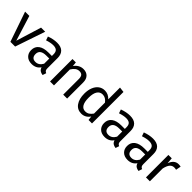

<svg xmlns="http://www.w3.org/2000/svg" viewBox="239 -1963 3188 3188"><g transform="rotate(45 1833.0 -369.0)"><path d="M303 0H192L10 -527H110L248 -82L385 -527H482Z M981 -52 960 12Q919 7 894 -11Q869 -29 857 -67Q804 12 700 12Q622 12 577 -32Q532 -76 532 -147Q532 -231 592.5 -276Q653 -321 764 -321H845V-360Q845 -416 818 -440Q791 -464 735 -464Q677 -464 593 -436L570 -503Q668 -539 752 -539Q845 -539 891 -493.5Q937 -448 937 -364V-123Q937 -91 948 -75.5Q959 -60 981 -52ZM845 -139V-260H776Q630 -260 630 -152Q630 -105 653 -81Q676 -57 721 -57Q800 -57 845 -139Z M1524 -378V0H1432V-365Q1432 -421 1411 -444Q1390 -467 1349 -467Q1307 -467 1275 -443Q1243 -419 1215 -374V0H1123V-527H1202L1210 -449Q1238 -491 1279.5 -515Q1321 -539 1371 -539Q1443 -539 1483.5 -496Q1524 -453 1524 -378Z M2108 -739V0H2027L2018 -73Q1992 -33 1953 -10.5Q1914 12 1866 12Q1772 12 1719.5 -62Q1667 -136 1667 -261Q1667 -342 1692 -405Q1717 -468 1764 -503.5Q1811 -539 1874 -539Q1955 -539 2016 -474V-750ZM2016 -139V-397Q1990 -431 1960.5 -448.5Q1931 -466 1894 -466Q1833 -466 1799.5 -415Q1766 -364 1766 -263Q1766 -161 1797 -111Q1828 -61 1886 -61Q1928 -61 1958 -80.5Q1988 -100 2016 -139Z M2694 -52 2673 12Q2632 7 2607 -11Q2582 -29 2570 -67Q2517 12 2413 12Q2335 12 2290 -32Q2245 -76 2245 -147Q2245 -231 2305.5 -276Q2366 -321 2477 -321H2558V-360Q2558 -416 2531 -440Q2504 -464 2448 -464Q2390 -464 2306 -436L2283 -503Q2381 -539 2465 -539Q2558 -539 2604 -493.5Q2650 -448 2650 -364V-123Q2650 -91 2661 -75.5Q2672 -60 2694 -52ZM2558 -139V-260H2489Q2343 -260 2343 -152Q2343 -105 2366 -81Q2389 -57 2434 -57Q2513 -57 2558 -139Z M3233 -52 3212 12Q3171 7 3146 -11Q3121 -29 3109 -67Q3056 12 2952 12Q2874 12 2829 -32Q2784 -76 2784 -147Q2784 -231 2844.5 -276Q2905 -321 3016 -321H3097V-360Q3097 -416 3070 -440Q3043 -464 2987 -464Q2929 -464 2845 -436L2822 -503Q2920 -539 3004 -539Q3097 -539 3143 -493.5Q3189 -448 3189 -364V-123Q3189 -91 3200 -75.5Q3211 -60 3233 -52ZM3097 -139V-260H3028Q2882 -260 2882 -152Q2882 -105 2905 -81Q2928 -57 2973 -57Q3052 -57 3097 -139Z M3656 -533 3639 -443Q3615 -449 3593 -449Q3544 -449 3514 -413Q3484 -377 3467 -301V0H3375V-527H3454L3463 -420Q3484 -479 3520 -509Q3556 -539 3604 -539Q3632 -539 3656 -533Z"/></g></svg>

Font: FiraGOUPP
Style: Medium
Weight: 400
Designer: bBox Type
Foundry: bBox Type GmbH
Version: Version 1.001